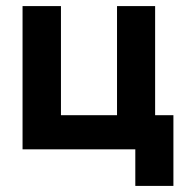

<svg xmlns="http://www.w3.org/2000/svg" viewBox="-20 -490 623 630"><path d="M180 -112H364V-470H489V-112H549V120H424V0H54V-470H180Z"/></svg>

Font: Kreadon
Style: Bold
Weight: 700
Designer: Reiya WATANABE
Foundry: StudioGnu
Version: Version 1.003; ttfautohint (v1.8.4.7-5d5b);gftools[0.9.32]